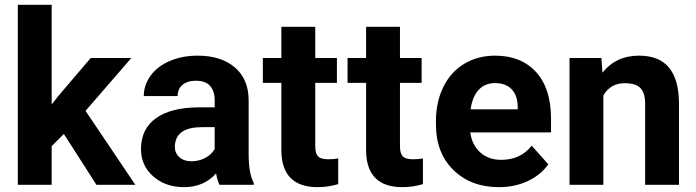

<svg xmlns="http://www.w3.org/2000/svg" viewBox="-20 -770 2902 800"><path d="M246.1 -211.9 195.3 -161.1V0H54.2V-750H195.3V-334.5L222.7 -369.6L357.9 -528.3H527.3L336.4 -308.1L543.9 0H381.8Z M894.5 0Q884.8 -19 880.4 -47.4Q829.1 9.8 747.1 9.8Q669.4 9.8 618.4 -35.2Q567.4 -80.1 567.4 -148.4Q567.4 -232.4 629.6 -277.3Q691.9 -322.3 809.6 -322.8H874.5V-353Q874.5 -389.6 855.7 -411.6Q836.9 -433.6 796.4 -433.6Q760.7 -433.6 740.5 -416.5Q720.2 -399.4 720.2 -369.6H579.1Q579.1 -415.5 607.4 -454.6Q635.7 -493.7 687.5 -515.9Q739.3 -538.1 803.7 -538.1Q901.4 -538.1 958.7 -489Q1016.1 -439.9 1016.1 -351.1V-122.1Q1016.6 -46.9 1037.1 -8.3V0ZM777.8 -98.1Q809.1 -98.1 835.4 -112.1Q861.8 -126 874.5 -149.4V-240.2H821.8Q715.8 -240.2 709 -167L708.5 -158.7Q708.5 -132.3 727.1 -115.2Q745.6 -98.1 777.8 -98.1Z M1293.5 -658.2V-528.3H1383.8V-424.8H1293.5V-161.1Q1293.5 -131.8 1304.7 -119.1Q1315.9 -106.4 1347.7 -106.4Q1371.1 -106.4 1389.2 -109.9V-2.9Q1347.7 9.8 1303.7 9.8Q1155.3 9.8 1152.3 -140.1V-424.8H1075.2V-528.3H1152.3V-658.2Z M1646.5 -658.2V-528.3H1736.8V-424.8H1646.5V-161.1Q1646.5 -131.8 1657.7 -119.1Q1668.9 -106.4 1700.7 -106.4Q1724.1 -106.4 1742.2 -109.9V-2.9Q1700.7 9.8 1656.7 9.8Q1508.3 9.8 1505.4 -140.1V-424.8H1428.2V-528.3H1505.4V-658.2Z M2058.6 9.8Q1942.4 9.8 1869.4 -61.5Q1796.4 -132.8 1796.4 -251.5V-265.1Q1796.4 -344.7 1827.1 -407.5Q1857.9 -470.2 1914.3 -504.2Q1970.7 -538.1 2043 -538.1Q2151.4 -538.1 2213.6 -469.7Q2275.9 -401.4 2275.9 -275.9V-218.3H1939.5Q1946.3 -166.5 1980.7 -135.3Q2015.1 -104 2067.9 -104Q2149.4 -104 2195.3 -163.1L2264.6 -85.4Q2232.9 -40.5 2178.7 -15.4Q2124.5 9.8 2058.6 9.8ZM2042.5 -423.8Q2000.5 -423.8 1974.4 -395.5Q1948.2 -367.2 1940.9 -314.5H2137.2V-325.7Q2136.2 -372.6 2111.8 -398.2Q2087.4 -423.8 2042.5 -423.8Z M2485.8 -528.3 2490.2 -467.3Q2546.9 -538.1 2642.1 -538.1Q2726.1 -538.1 2767.1 -488.8Q2808.1 -439.5 2809.1 -341.3V0H2668V-337.9Q2668 -382.8 2648.4 -403.1Q2628.9 -423.3 2583.5 -423.3Q2523.9 -423.3 2494.1 -372.6V0H2353V-528.3Z"/></svg>

Font: Roboto
Style: Bold
Weight: 700
Designer: Google
Version: Version 2.134; 2016; ttfautohint (v1.6)